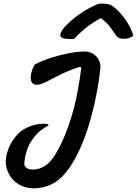

<svg xmlns="http://www.w3.org/2000/svg" viewBox="-20 -824 745 1044"><path d="M170 -474Q211 -495 260 -510.5Q309 -526 356.5 -535Q404 -544 440 -544Q467 -544 487 -531Q507 -518 517.5 -497.5Q528 -477 526 -456Q518 -379 502 -299.5Q486 -220 463.5 -145.5Q441 -71 412 -9Q375 71 336 116.5Q297 162 254 181Q211 200 162 200Q130 200 101.5 188Q73 176 53 156Q28 130 17 93.5Q6 57 16 17Q26 -21 41.5 -48Q57 -75 81 -99Q104 -122 141.5 -136.5Q179 -151 217 -151Q234 -151 243 -148V-142Q194 -115 165.5 -78.5Q137 -42 125 -3Q113 36 112 71Q118 86 129.5 92Q141 98 157 98Q203 98 240.5 65.5Q278 33 317 -52Q355 -135 380.5 -231Q406 -327 422 -456L415 -461Q353 -441 307.5 -418Q262 -395 231 -379Q200 -363 179 -363Q160 -363 151.5 -379Q143 -395 150 -426Q156 -453 170 -474ZM518 -804H542Q562 -804 576.5 -799Q591 -794 613 -774Q641 -748 666.5 -711Q692 -674 705 -630Q684 -613 655 -613Q635 -613 624 -619.5Q613 -626 602 -644Q590 -663 574 -683Q558 -703 531 -724H525Q475 -696 440 -667Q405 -638 383 -612H358Q304 -612 308 -637Q310 -648 319 -661.5Q328 -675 347 -693Q382 -728 428.5 -758Q475 -788 518 -804Z"/></svg>

Font: Recursive Mn Csl St Med
Style: Italic
Weight: 500
Italic angle: -15°
Monospace: yes
Version: Version 1.079;hotconv 1.0.112;makeotfexe 2.5.65598; ttfautoh